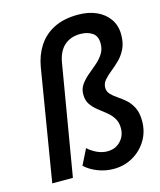

<svg xmlns="http://www.w3.org/2000/svg" viewBox="-119 -881 818 979"><g transform="rotate(-15 290.0 -391.5)"><path d="M360 12Q316 12 275.5 -4Q235 -20 209 -45L250 -127Q272 -107 298.5 -95Q325 -83 352 -83Q394 -83 421 -111Q448 -139 448 -180Q448 -211 434 -233Q420 -255 399 -271.5Q378 -288 357 -304.5Q336 -321 321.5 -342Q307 -363 307 -395Q307 -424 322.5 -446Q338 -468 360.5 -487Q383 -506 406 -525.5Q429 -545 444.5 -568.5Q460 -592 460 -624Q460 -663 434.5 -680Q409 -697 372 -697Q319 -697 285.5 -666Q252 -635 243 -573L146 2H37L134 -586Q144 -646 174.5 -693.5Q205 -741 257.5 -768Q310 -795 386 -795Q440 -795 482 -776.5Q524 -758 548.5 -723Q573 -688 573 -640Q573 -596 558 -565.5Q543 -535 520.5 -513Q498 -491 476 -473.5Q454 -456 439 -438.5Q424 -421 424 -399Q424 -379 437.5 -364.5Q451 -350 472 -336Q493 -322 513.5 -304Q534 -286 548 -258Q562 -230 562 -187Q562 -131 535 -86Q508 -41 462 -14.5Q416 12 360 12Z"/></g></svg>

Font: Jost* Medium
Style: Italic
Weight: 500
Italic angle: -10°
Version: Version 3.7